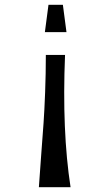

<svg xmlns="http://www.w3.org/2000/svg" viewBox="-20 -780 468 800"><path d="M167 -646 182 -760H242L257 -646ZM142 0Q145 -47 151.5 -132.5Q158 -218 161.5 -267.5Q165 -317 168 -395Q171 -473 171 -551H251Q238 -233 274 0Z"/></svg>

Font: OpenDyslexic
Style: Regular
Weight: 400
Designer: Abbie Gonzalez
Version: Version 0.920;hotconv 1.0.109;makeotfexe 2.5.65596